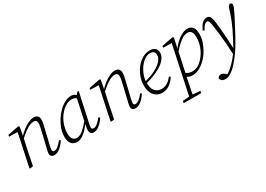

<svg xmlns="http://www.w3.org/2000/svg" viewBox="-6 -1246 3097 2238"><g transform="rotate(-30 1543.0 -127.0)"><path d="M86 6 77 0 172 -448 181 -435 56 -438 60 -460 208 -489 222 -480 198 -353V-348L168 -212Q156 -159 146 -106Q136 -53 125 0ZM405 13Q384 13 370 0Q356 -13 356 -33Q356 -52 360 -67.5Q364 -83 370 -108L418 -312Q424 -338 428.5 -361.5Q433 -385 433 -403Q433 -426 422.5 -437Q412 -448 391 -448Q366 -448 336 -435.5Q306 -423 268.5 -395.5Q231 -368 182 -323L181 -353H189Q227 -395 267 -425.5Q307 -456 345.5 -473Q384 -490 414 -490Q449 -490 466 -472Q483 -454 483 -422Q483 -399 478 -375.5Q473 -352 466 -323L417 -117Q414 -99 410 -83Q406 -67 406 -55Q406 -43 412.5 -36.5Q419 -30 432 -30Q455 -30 482 -51.5Q509 -73 540 -112L557 -99Q537 -69 513 -43.5Q489 -18 462.5 -2.5Q436 13 405 13Z M714 13Q687 13 664 1Q641 -11 627 -39Q613 -67 613 -114Q613 -165 631 -218Q649 -271 680 -319.5Q711 -368 750 -406.5Q789 -445 832.5 -467.5Q876 -490 919 -490Q939 -490 954 -483Q969 -476 981 -464Q993 -452 1003 -434L986 -410Q969 -430 948 -440.5Q927 -451 903 -451Q877 -451 852 -441Q827 -431 804 -414.5Q781 -398 761 -376Q732 -347 710 -307Q688 -267 675.5 -222.5Q663 -178 663 -133Q663 -78 682.5 -54Q702 -30 734 -30Q764 -30 793.5 -48Q823 -66 856.5 -101.5Q890 -137 933 -189L939 -165H932Q897 -115 861.5 -74.5Q826 -34 789 -10.5Q752 13 714 13ZM938 13Q916 13 901.5 -0.5Q887 -14 887 -41Q887 -54 888.5 -65Q890 -76 893 -88.5Q896 -101 899 -117L898 -121L969 -450L973 -453L1010 -497L1025 -491L944 -118Q940 -101 936.5 -84.5Q933 -68 933 -55Q933 -42 941 -36Q949 -30 961 -30Q985 -30 1012.5 -52Q1040 -74 1069 -113L1087 -99Q1067 -68 1043 -43Q1019 -18 993 -2.5Q967 13 938 13Z M1178 6 1169 0 1264 -448 1273 -435 1148 -438 1152 -460 1300 -489 1314 -480 1290 -353V-348L1260 -212Q1248 -159 1238 -106Q1228 -53 1217 0ZM1497 13Q1476 13 1462 0Q1448 -13 1448 -33Q1448 -52 1452 -67.5Q1456 -83 1462 -108L1510 -312Q1516 -338 1520.5 -361.5Q1525 -385 1525 -403Q1525 -426 1514.5 -437Q1504 -448 1483 -448Q1458 -448 1428 -435.5Q1398 -423 1360.5 -395.5Q1323 -368 1274 -323L1273 -353H1281Q1319 -395 1359 -425.5Q1399 -456 1437.5 -473Q1476 -490 1506 -490Q1541 -490 1558 -472Q1575 -454 1575 -422Q1575 -399 1570 -375.5Q1565 -352 1558 -323L1509 -117Q1506 -99 1502 -83Q1498 -67 1498 -55Q1498 -43 1504.5 -36.5Q1511 -30 1524 -30Q1547 -30 1574 -51.5Q1601 -73 1632 -112L1649 -99Q1629 -69 1605 -43.5Q1581 -18 1554.5 -2.5Q1528 13 1497 13Z M1863 13Q1822 13 1788.5 -6Q1755 -25 1734.5 -65Q1714 -105 1714 -168Q1714 -229 1735.5 -286.5Q1757 -344 1793.5 -389.5Q1830 -435 1877 -462.5Q1924 -490 1976 -490Q2018 -490 2044.5 -469Q2071 -448 2071 -407Q2071 -374 2051.5 -341Q2032 -308 1991 -277.5Q1950 -247 1888 -220Q1826 -193 1742 -171L1739 -197Q1837 -221 1900.5 -254.5Q1964 -288 1996 -325.5Q2028 -363 2028 -402Q2028 -431 2011 -445.5Q1994 -460 1964 -460Q1928 -460 1892 -436.5Q1856 -413 1826 -372.5Q1796 -332 1777.5 -282.5Q1759 -233 1759 -181Q1759 -103 1791 -66.5Q1823 -30 1878 -30Q1908 -30 1933.5 -40.5Q1959 -51 1980 -70.5Q2001 -90 2020 -113L2037 -100Q2021 -75 2002.5 -54.5Q1984 -34 1962 -19Q1940 -4 1915.5 4.5Q1891 13 1863 13Z M2014 242 2019 214 2125 205H2139L2255 214L2249 242ZM2100 242 2246 -447 2255 -435 2130 -438 2134 -460 2283 -489 2298 -480 2266 -331 2267 -329 2203 -31 2200 -21Q2188 39 2178.5 84.5Q2169 130 2161.5 168Q2154 206 2148 242ZM2269 13Q2242 13 2218 3.5Q2194 -6 2174 -28L2192 -67Q2214 -46 2238.5 -37Q2263 -28 2289 -28Q2320 -28 2348.5 -40Q2377 -52 2402.5 -74Q2428 -96 2449 -123Q2472 -153 2490 -189.5Q2508 -226 2518 -266.5Q2528 -307 2528 -347Q2528 -400 2511 -424Q2494 -448 2462 -448Q2431 -448 2397 -429.5Q2363 -411 2325.5 -375.5Q2288 -340 2245 -291L2236 -308H2245Q2276 -361 2317.5 -402Q2359 -443 2402.5 -466.5Q2446 -490 2483 -490Q2510 -490 2531 -478Q2552 -466 2564.5 -439Q2577 -412 2577 -366Q2577 -313 2559 -259.5Q2541 -206 2511 -157Q2481 -108 2441 -69.5Q2401 -31 2357 -9Q2313 13 2269 13Z M2579 243Q2551 243 2533.5 231Q2516 219 2512 198Q2516 183 2527 175Q2538 167 2554 167Q2569 167 2583 173.5Q2597 180 2612 193L2636 213L2630 217H2609L2606 214Q2625 204 2643 192Q2661 180 2679 165Q2697 150 2715 131Q2746 100 2775 63.5Q2804 27 2830 -14Q2861 -70 2888 -121.5Q2915 -173 2937.5 -220.5Q2960 -268 2976.5 -309.5Q2993 -351 3004 -385Q3017 -430 3026 -453Q3035 -476 3043 -484Q3051 -492 3061 -492Q3072 -492 3079 -486Q3086 -480 3086 -469Q3086 -458 3082.5 -446.5Q3079 -435 3070 -415Q3057 -386 3042.5 -356Q3028 -326 3004 -282Q2982 -240 2962.5 -202.5Q2943 -165 2924.5 -132Q2906 -99 2888.5 -68Q2871 -37 2852 -8Q2833 22 2814 48.5Q2795 75 2775.5 100Q2756 125 2733 149Q2708 176 2681.5 197.5Q2655 219 2629 231Q2603 243 2579 243ZM2799 36Q2796 -46 2790.5 -112.5Q2785 -179 2778.5 -237.5Q2772 -296 2763 -354Q2758 -394 2752.5 -413.5Q2747 -433 2740.5 -440Q2734 -447 2724 -447Q2709 -447 2691.5 -432.5Q2674 -418 2648 -370L2629 -381Q2656 -441 2684.5 -465.5Q2713 -490 2743 -490Q2762 -490 2774.5 -481Q2787 -472 2795.5 -449.5Q2804 -427 2809 -386Q2814 -344 2818 -300.5Q2822 -257 2825.5 -211Q2829 -165 2831.5 -115.5Q2834 -66 2836 -14H2847Z"/></g></svg>

Font: Source Serif 4 18pt Light
Style: Italic
Weight: 300
Italic angle: -12°
Designer: Frank Grießhammer
Foundry: Adobe Systems Incorporated
Version: Version 4.004;hotconv 1.0.116;makeotfexe 2.5.65601